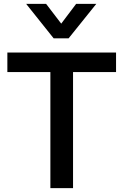

<svg xmlns="http://www.w3.org/2000/svg" viewBox="-20 -971 637 991"><path d="M240 -599H18V-700H579V-599H357V0H240ZM115 -951H218L296 -849L373 -951H477L334 -773H257Z"/></svg>

Font: Bai Jamjuree SemiBold
Style: Regular
Weight: 600
Version: Version 1.000; ttfautohint (v1.6)